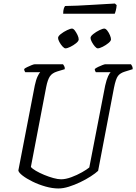

<svg xmlns="http://www.w3.org/2000/svg" viewBox="-20 -1068 772 1088"><path d="M311 0Q277 0 238 -11Q199 -22 164.5 -39Q130 -56 108 -73Q86 -90 84 -102L177 -583Q184 -616 193 -635Q202 -654 208 -659H123Q122 -661 119.5 -665.5Q117 -670 117 -677Q122 -682 134.5 -688Q147 -694 159.5 -699Q172 -704 178 -704H337Q339 -701 343.5 -694Q348 -687 347 -676L304 -663Q275 -654 262.5 -635Q250 -616 242 -576L155 -122Q163 -112 183.5 -100Q204 -88 230.5 -77Q257 -66 282.5 -59Q308 -52 326 -52Q352 -52 384.5 -64Q417 -76 445 -92Q473 -108 486 -119L576 -583Q584 -618 592.5 -636Q601 -654 607 -659H523Q522 -661 519.5 -665.5Q517 -670 517 -677Q524 -683 536.5 -689Q549 -695 561 -699.5Q573 -704 577 -704H722Q724 -700 728 -694.5Q732 -689 732 -676L687 -662Q661 -654 648.5 -637.5Q636 -621 626 -571L536 -100Q521 -86 494 -68.5Q467 -51 434.5 -35.5Q402 -20 370 -10Q338 0 311 0ZM351 -794Q344 -794 334 -805Q324 -816 316.5 -830Q309 -844 309 -853Q309 -863 325 -875.5Q341 -888 360 -897Q379 -906 388 -906Q396 -906 404.5 -894.5Q413 -883 419.5 -869Q426 -855 426 -845Q426 -835 411 -823Q396 -811 378.5 -802.5Q361 -794 351 -794ZM534 -794Q527 -794 517.5 -805Q508 -816 500.5 -830Q493 -844 493 -853Q493 -863 509 -875.5Q525 -888 543.5 -897Q562 -906 571 -906Q579 -906 588 -894.5Q597 -883 603 -868.5Q609 -854 609 -845Q609 -836 594.5 -824Q580 -812 562 -803Q544 -794 534 -794ZM338 -990Q338 -1008 341.5 -1019Q345 -1030 349 -1034Q378 -1034 418.5 -1036Q459 -1038 501.5 -1040.5Q544 -1043 578.5 -1045Q613 -1047 631 -1048L641 -1039Q640 -1023 636.5 -1009.5Q633 -996 630 -990Z"/></svg>

Font: Texturina Thin
Style: Italic
Weight: 100
Italic angle: -11°
Designer: Guillermo Torres Carreño
Foundry: Omnibus-Type
Version: Version 1.002; ttfautohint (v1.8.3)